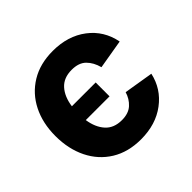

<svg xmlns="http://www.w3.org/2000/svg" viewBox="-142 -704 865 865"><g transform="rotate(-45 290.0 -271.5)"><path d="M332.4 -315.3V-226.9H181.1Q188.9 -174.4 217.2 -142.9Q245.4 -111.5 296.2 -111.5Q338.8 -111.5 362.9 -133.5Q387.1 -155.5 397 -188.9L537.6 -165.8Q520.2 -86.6 455.4 -38Q390.6 10.7 296.2 10.7Q214.5 10.7 155.5 -25.7Q96.6 -62.1 65 -126.2Q33.4 -190.3 33.4 -272.7Q33.4 -354.8 65.2 -417.8Q96.9 -480.8 155.9 -516.7Q214.8 -552.6 296.2 -552.6Q392 -552.6 457.6 -502.8Q523.1 -453.1 539.4 -369.3L399.5 -345.5Q389.2 -384.6 365.2 -408.4Q341.3 -432.2 296.2 -432.2Q245 -432.2 216.6 -400.6Q188.2 -369 180.8 -315.3Z"/></g></svg>

Font: Inter Zeller
Style: Bold
Weight: 700
Designer: Rasmus Andersson; Joe Bland
Foundry: zeller
Version: Version 3.015;git-dec3a8cb1